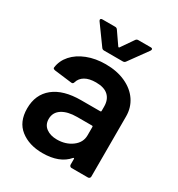

<svg xmlns="http://www.w3.org/2000/svg" viewBox="-169 -811 865 931"><g transform="rotate(30 264.0 -345.5)"><path d="M468 -349V-12Q468 -7 464.5 -3.5Q461 0 456 0H364Q359 0 355.5 -3.5Q352 -7 352 -12V-44Q352 -47 350 -47.5Q348 -48 346 -46Q300 8 205 8Q130 8 81.5 -30Q33 -68 33 -143Q33 -221 87 -264.5Q141 -308 240 -308H347Q352 -308 352 -313V-337Q352 -376 329 -397.5Q306 -419 260 -419Q222 -419 199 -405.5Q176 -392 169 -368Q166 -356 155 -358L58 -370Q53 -371 49.5 -373.5Q46 -376 47 -380Q52 -420 80 -451.5Q108 -483 154 -501Q200 -519 257 -519Q320 -519 368 -497Q416 -475 442 -436.5Q468 -398 468 -349ZM352 -176V-223Q352 -228 347 -228H264Q211 -228 180 -208Q149 -188 149 -151Q149 -119 172.5 -101.5Q196 -84 233 -84Q282 -84 317 -110Q352 -136 352 -176ZM123 -691Q123 -699 134 -699H205Q214 -699 219 -691L266 -623Q268 -621 270 -621Q272 -621 273 -623L320 -691Q325 -699 334 -699H404Q414 -699 414 -692Q414 -689 411 -684L335 -579Q330 -572 321 -572H216Q207 -572 202 -579L126 -684Q123 -689 123 -691Z"/></g></svg>

Font: Barlow SemiBold
Style: Regular
Weight: 600
Designer: Jeremy Tribby
Foundry: Tribby Type
Version: Version 1.422